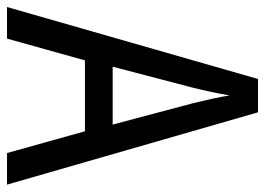

<svg xmlns="http://www.w3.org/2000/svg" viewBox="-124 -631 755 547"><g transform="rotate(90 253.5 -357.5)"><path d="M416 0H506L300 -715H205L0 0H90L152 -222H354ZM274 -530 335 -301H170L230 -530C238 -562 246 -600 252 -634C256 -605 267 -560 274 -530Z"/></g></svg>

Font: Noto Sans Gurmukhi UI Condensed
Style: Regular
Weight: 400
Width: 3
Designer: Jelle Bosma - Monotype Design Team
Foundry: Monotype Imaging Inc.
Version: Version 2.004